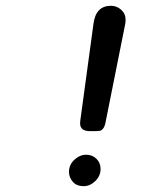

<svg xmlns="http://www.w3.org/2000/svg" viewBox="-20 -639 565 659"><path d="M216.8 -48.8Q216.8 -73.7 235.4 -90.8Q253.9 -107.9 275.9 -107.9Q296.9 -107.9 311 -94Q325.2 -80.1 325.2 -59.1Q325.2 -35.2 307.1 -17.6Q289.1 0 267.1 0Q243.2 0 230 -14.9Q216.8 -29.8 216.8 -48.8ZM254.9 -215.8Q254.9 -221.7 256.8 -233.9L300.8 -557.1Q308.6 -619.1 360.8 -619.1Q380.9 -619.1 396 -605.5Q411.1 -591.8 411.1 -570.8Q411.1 -559.6 408.2 -548.8L341.8 -216.8Q338.9 -203.6 333.5 -197.3Q328.1 -190.9 322.5 -189.9Q316.9 -189 307.1 -189H286.1Q254.9 -189.9 254.9 -215.8Z"/></svg>

Font: CMU Typewriter Text
Style: LightOblique
Weight: 200
Italic angle: -9.46001°
Version: Version 0.7.0